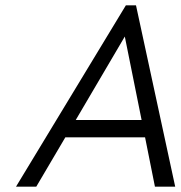

<svg xmlns="http://www.w3.org/2000/svg" viewBox="-20 -700 677 720"><path d="M452 -680H490L637 0H561L524 -185H225L116 0H40ZM511 -250 448 -563 264 -250Z"/></svg>

Font: Teachers[wght] Italic
Style: Regular
Weight: 400
Designer: Alfredo Marco Pradil & Chank Diesel
Version: Version 1.000;Glyphs 3.1.2 (3151)